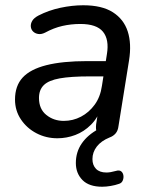

<svg xmlns="http://www.w3.org/2000/svg" viewBox="-20 -516 573 729"><path d="M368 193Q318 193 293 167.5Q268 142 268 103Q268 61 290.5 28.5Q313 -4 354 -26L348 -12Q345 -19 344.5 -27Q344 -35 345 -44L357 -121L365 -109Q352 -69 325.5 -42.5Q299 -16 266 -3.5Q233 9 198 9Q155 9 118.5 -10Q82 -29 59.5 -62.5Q37 -96 37 -138Q37 -190 66 -221.5Q95 -253 156 -268.5Q217 -284 312 -284H393L384 -226H322Q249 -226 207 -218.5Q165 -211 146.5 -193Q128 -175 128 -144Q128 -102 156 -79.5Q184 -57 222 -57Q257 -57 287.5 -73Q318 -89 339.5 -118.5Q361 -148 367 -190L386 -311Q395 -366 371 -395.5Q347 -425 285 -425Q250 -425 217 -417.5Q184 -410 151 -392Q137 -385 125 -387Q113 -389 105.5 -396.5Q98 -404 97 -415Q96 -426 102.5 -437Q109 -448 126 -457Q165 -477 209.5 -486.5Q254 -496 296 -496Q367 -496 408.5 -469.5Q450 -443 465 -396.5Q480 -350 470 -287L430 -38Q428 -20 419 -9.5Q410 1 396 6Q364 19 347.5 40.5Q331 62 331 88Q331 111 344.5 125Q358 139 384 139Q392 139 400.5 137.5Q409 136 420 133Q433 129 440 134.5Q447 140 448.5 150Q450 160 446 169.5Q442 179 432 182Q418 187 400.5 190Q383 193 368 193Z"/></svg>

Font: Nunito Medium
Style: Italic
Weight: 500
Designer: Vernon Adams
Foundry: Vernon Adams
Version: Version 3.601